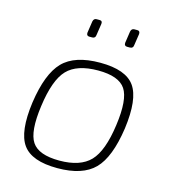

<svg xmlns="http://www.w3.org/2000/svg" viewBox="-104 -763 768 860"><g transform="rotate(15 279.5 -333.0)"><path d="M238 -678H252Q266 -678 264 -663L256 -610Q255 -594 240 -594H227Q213 -594 214 -609L222 -663Q225 -678 238 -678ZM413 -678H427Q440 -678 439 -663L431 -610Q430 -594 414 -594H402Q388 -594 389 -609L397 -663Q400 -678 413 -678ZM305 -494Q424 -494 465 -436Q506 -378 487 -238Q467 -100 412 -44Q357 12 240 12Q121 12 79.5 -46Q38 -104 57 -243Q77 -381 132 -437.5Q187 -494 305 -494ZM305 -458Q207 -458 161.5 -410.5Q116 -363 99 -238Q82 -116 113 -69.5Q144 -23 240 -23Q337 -23 383 -71Q429 -119 446 -243Q463 -365 432 -411.5Q401 -458 305 -458Z"/></g></svg>

Font: Exo 2.0 Extra Light
Style: Italic
Weight: 250
Italic angle: -8°
Designer: Natanael Gama
Version: Version 1.001;PS 001.001;hotconv 1.0.70;makeotf.lib2.5.58329